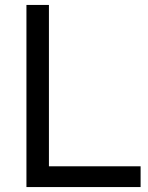

<svg xmlns="http://www.w3.org/2000/svg" viewBox="-20 -757 599 777"><path d="M87 0V-737H178V-84H549V0Z"/></svg>

Font: Tomorrow
Style: Regular
Weight: 400
Designer: Tony de Marco, Monica Rizzolli
Foundry: Just in Type
Version: Version 2.002